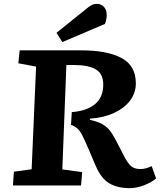

<svg xmlns="http://www.w3.org/2000/svg" viewBox="-20 -961 836 995"><path d="M352 -380Q430 -386 472.5 -421.5Q515 -457 515 -522Q515 -579 476.5 -601.5Q438 -624 365 -624H324L303 -83L406 -69L400 0H47L52 -71L144 -84L167 -616L75 -633L82 -700H403Q535 -700 609.5 -660.5Q684 -621 684 -529Q684 -480 654.5 -440.5Q625 -401 571.5 -376Q518 -351 446 -346V-340Q482 -332 505 -320.5Q528 -309 544.5 -290Q561 -271 578 -239L624 -150Q642 -115 659.5 -100Q677 -85 707 -85Q723 -85 737 -89Q751 -93 766 -100L789 -36Q764 -15 725.5 -0.5Q687 14 652 14Q588 14 545.5 -11.5Q503 -37 474 -106L434 -200Q418 -237 406.5 -259.5Q395 -282 381.5 -294.5Q368 -307 348 -314ZM427 -915Q442 -928 454.5 -934.5Q467 -941 482 -941Q503 -941 518 -926Q533 -911 533 -882Q533 -872 530.5 -860Q528 -848 524 -837L303 -743L273 -791Z"/></svg>

Font: Literata 7pt
Style: Bold Italic
Weight: 700
Italic angle: -2°
Designer: Latin by Veronika Burian and Jose Scaglione. Greek by Irene Vlachou. Cyrillic by Vera Evstafieva
Foundry: TypeTogether
Version: Version 3.002